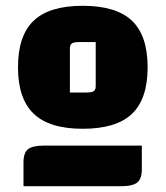

<svg xmlns="http://www.w3.org/2000/svg" viewBox="-20 -792 571 662"><path d="M42 -560Q42 -669 96 -720.5Q150 -772 265 -772Q381 -772 435 -720.5Q489 -669 489 -560Q489 -451 435 -399.5Q381 -348 265 -348Q150 -348 96 -400Q42 -452 42 -560ZM276 -473Q296 -473 303 -477.5Q310 -482 310 -495V-647H254Q235 -647 228 -642.5Q221 -638 221 -625V-473ZM132 -290H469V-208Q469 -176 453.5 -163Q438 -150 398 -150H61V-232Q61 -265 76.5 -277.5Q92 -290 132 -290Z"/></svg>

Font: Changa ExtraBold
Style: Regular
Weight: 800
Designer: Eduardo Rodriguez Tunni
Foundry: Eduardo Rodriguez Tunni
Version: Version 2.002; ttfautohint (v1.5) -l 8 -r 50 -G 220 -x 14 -H